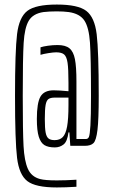

<svg xmlns="http://www.w3.org/2000/svg" viewBox="-20 -716 499 844"><path d="M46 -294Q46 -492 55 -566Q64 -640 100 -668Q136 -696 230 -696Q323 -696 359.5 -668Q396 -640 405 -565.5Q414 -491 414 -294Q414 -191 408.5 -145Q403 -99 391 -87Q379 -75 353 -75H289L285 -134H281Q276 -94 259.5 -81Q243 -68 221 -68Q192 -68 175.5 -78Q159 -88 150.5 -115Q142 -142 142 -193Q142 -264 158 -291.5Q174 -319 216 -319Q239 -319 281 -315V-352Q281 -413 277 -440Q273 -467 262 -476.5Q251 -486 227 -486Q215 -486 193 -482.5Q171 -479 158 -475V-508Q170 -512 191 -515Q212 -518 233 -518Q268 -518 285.5 -503.5Q303 -489 309.5 -455.5Q316 -422 316 -358V-105H358Q367 -105 371 -114.5Q375 -124 377.5 -164.5Q380 -205 380 -294Q380 -462 375.5 -528.5Q371 -595 351 -625.5Q331 -656 282 -663Q260 -666 229 -666Q197 -666 171 -663Q125 -656 106.5 -625Q88 -594 84 -527.5Q80 -461 80 -294Q80 -139 83.5 -74Q87 -9 102.5 26Q118 61 156 71Q178 77 230 77Q268 77 316 74V105Q268 108 230 108Q136 108 100 80Q64 52 55 -22Q46 -96 46 -294ZM281 -254V-287H221Q202 -287 193 -280.5Q184 -274 180.5 -254.5Q177 -235 177 -193Q177 -153 180.5 -134Q184 -115 193 -107.5Q202 -100 220 -100Q243 -100 256 -113.5Q269 -127 275 -160Q281 -193 281 -254Z"/></svg>

Font: Saira Ultra Condensed Thin
Style: Regular
Weight: 100
Width: 1
Designer: Hector Gatti with collaboration of the Omnibus-Type team
Foundry: Omnibus-Type
Version: Version 1.001; ttfautohint (v1.8)